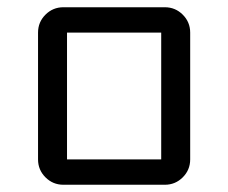

<svg xmlns="http://www.w3.org/2000/svg" viewBox="-20 -510 630 530"><path d="M505 -70Q505 -41 484.5 -20.5Q464 0 435 0H155Q126 0 105.5 -20.5Q85 -41 85 -70V-420Q85 -449 105.5 -469.5Q126 -490 155 -490H435Q464 -490 484.5 -469.5Q505 -449 505 -420ZM425 -70V-420H165V-70Z"/></svg>

Font: Iceland
Style: Regular
Weight: 400
Designer: Cyreal (www.cyreal.org)
Foundry: Cyreal (www.cyreal.org)
Version: Version 1.001